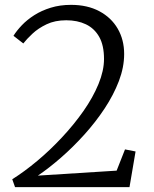

<svg xmlns="http://www.w3.org/2000/svg" viewBox="-20 -771 634 791"><path d="M30.5 -32.5Q80 -63.5 133 -107.8Q186 -152 235.2 -204.8Q284.5 -257.5 323.8 -313.5Q363 -369.5 385.8 -424.8Q408.5 -480 408.5 -528Q408.5 -584 388.8 -619Q369 -654 334 -670.8Q299 -687.5 253 -687.5Q206.5 -687.5 172 -671Q137.5 -654.5 114 -632.5Q90.5 -610.5 76 -592L35.5 -623.5Q49 -645 70.2 -667.2Q91.5 -689.5 121.2 -708.5Q151 -727.5 189 -739.2Q227 -751 272.5 -751Q340 -751 389.2 -724.8Q438.5 -698.5 465 -652.8Q491.5 -607 491.5 -548.5Q491.5 -494 469.8 -437Q448 -380 411 -324Q374 -268 327.5 -216.5Q281 -165 231.5 -121.8Q182 -78.5 136 -47.5L460.5 -68L495 -155.5L538.5 -147L513.5 0H42Z"/></svg>

Font: Merriweather 28pt Light
Style: Regular
Weight: 300
Version: Version 2.100